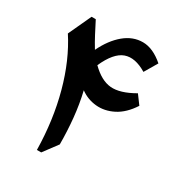

<svg xmlns="http://www.w3.org/2000/svg" viewBox="-189 -935 990 1062"><g transform="rotate(30 306.5 -404.5)"><path d="M546.4 -750.5 498 -668.5Q420.4 -715.3 362.1 -694.6Q303.7 -673.8 258.8 -573.2Q321.3 -511.2 382.6 -505.9Q443.8 -500.5 530.8 -550.8L572.3 -494.6Q529.3 -428.2 474.1 -400.1Q418.9 -372.1 363.3 -377.4Q307.6 -382.8 263.2 -415.5Q281.7 -337.4 289.8 -254.9Q297.9 -172.4 297.9 -89.8L231 0H203.6Q200.2 -189 155.3 -354.5Q110.4 -520 29.8 -643.6L97.2 -789.1H124Q145 -748 163.3 -712.9Q181.6 -677.7 204.6 -640.1Q242.7 -719.2 296.9 -764.4Q351.1 -809.6 415 -809.3Q479 -809.1 546.4 -750.5Z"/></g></svg>

Font: Pinar-DS3-FD Bold
Style: Regular
Weight: 700
Designer: Amin Abedi
Version: Version 3.000